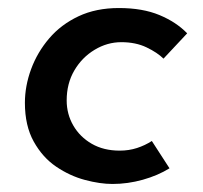

<svg xmlns="http://www.w3.org/2000/svg" viewBox="-20 -447 505 478"><path d="M402 -28Q373 -10 335.5 0.5Q298 11 260 11Q229 11 191.5 1Q154 -9 120 -32Q86 -55 64 -94.5Q42 -134 42 -191Q42 -233 57.5 -275Q73 -317 102.5 -351.5Q132 -386 175.5 -406.5Q219 -427 276 -427Q335 -427 377 -409.5Q419 -392 446 -364L387 -301Q372 -316 345 -329Q318 -342 282 -342Q247 -342 215.5 -323Q184 -304 165 -271.5Q146 -239 146 -197Q146 -163 162.5 -134.5Q179 -106 208.5 -89Q238 -72 278 -72Q301 -72 321 -78.5Q341 -85 358 -96Z"/></svg>

Font: Josefin Sans Medium
Style: Italic
Weight: 500
Italic angle: -7°
Designer: Santiago Orozco
Foundry: Typemade
Version: Version 2.000